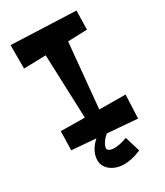

<svg xmlns="http://www.w3.org/2000/svg" viewBox="-222 -804 939 1091"><g transform="rotate(-30 248.0 -259.0)"><path d="M371.1 169.9Q337.4 184.1 309.6 189.9Q281.7 195.8 258.8 195.8Q235.4 195.8 213.6 189.2Q191.9 182.6 174.8 170.4Q157.7 158.2 147.5 140.4Q137.2 122.6 137.2 100.1Q137.2 89.4 139.6 76.4Q142.1 63.5 148.4 49.3Q154.8 35.2 166 19.8Q177.2 4.4 194.8 -11.2L37.1 -23.9L40 -147.9L196.8 -146L181.2 -564L37.1 -560.1V-713.9L460 -696.8L457 -573.2L331.1 -568.8L291 -145L462.9 -144L456.1 9.8L259.8 -5.9Q239.7 11.2 230.2 25.4Q220.7 39.6 216.8 49.3Q212.4 61 213.9 69.8Q215.8 75.2 221.2 79.1Q225.6 82.5 234.1 85.2Q242.7 87.9 256.8 87.9Q271 87.9 291.7 84.2Q312.5 80.6 340.8 69.8Z"/></g></svg>

Font: Peralta
Style: Regular
Weight: 400
Designer: Astigmatic (AOETI)
Foundry: Astigmatic (AOETI)
Version: Version 1.000